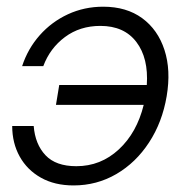

<svg xmlns="http://www.w3.org/2000/svg" viewBox="-20 -546 554 576"><path d="M200.7 10.3Q144 10.3 102.8 -12.9Q61.5 -36.1 39.1 -76.4Q16.6 -116.7 16.6 -168H81.1Q85.4 -113.3 116.5 -80.3Q147.5 -47.4 209 -47.4Q282.2 -47.4 336.4 -97.7Q390.6 -147.9 411.1 -231.4H147.9L157.7 -291H420.4Q425.8 -371.6 389.2 -419.9Q352.5 -468.3 281.2 -468.3Q219.7 -468.3 174.8 -434.8Q129.9 -401.4 109.9 -347.7H46.4Q63.5 -399.9 99.1 -440.2Q134.8 -480.5 183.8 -503.2Q232.9 -525.9 289.6 -525.9Q359.4 -525.9 406.5 -491.5Q453.6 -457 473.4 -396.2Q493.2 -335.4 480 -257.3Q466.8 -179.2 427.2 -118.7Q387.7 -58.1 329.1 -23.9Q270.5 10.3 200.7 10.3Z"/></svg>

Font: Inter Display Light
Style: Italic
Weight: 300
Italic angle: -9.39999°
Designer: Rasmus Andersson
Foundry: rsms
Version: Version 4.000;git-a52131595